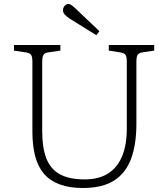

<svg xmlns="http://www.w3.org/2000/svg" viewBox="-20 -926 841 960"><path d="M394 14Q327 14 278.5 -4Q230 -22 200 -57Q170 -92 156 -145Q142 -198 142 -268V-617Q142 -642 135.5 -651.5Q129 -661 109 -664L50 -673V-701H282V-673L221 -664Q204 -662 197.5 -652Q191 -642 191 -614V-270Q191 -188 211.5 -134.5Q232 -81 279 -55Q326 -29 404 -29Q473 -29 519.5 -58Q566 -87 590 -143.5Q614 -200 614 -284V-617Q614 -642 607.5 -651.5Q601 -661 581 -664L524 -673V-701H751V-673L691 -664Q673 -661 667.5 -651Q662 -641 662 -614V-307Q662 -206 636 -134Q610 -62 551.5 -24Q493 14 394 14ZM462 -750 328 -833Q312 -844 303.5 -853.5Q295 -863 295 -875Q295 -887 303 -896.5Q311 -906 321 -906Q329 -906 336 -901.5Q343 -897 356 -885L477 -770Z"/></svg>

Font: Literata ExtraLight
Style: Regular
Weight: 250
Designer: Latin by Veronika Burian and Jose Scaglione. Greek by Irene Vlachou. Cyrillic by Vera Evstafieva.
Foundry: TypeTogether
Version: Version 3.103;gftools[0.9.29]